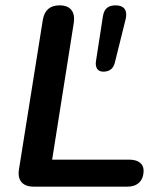

<svg xmlns="http://www.w3.org/2000/svg" viewBox="-20 -698 598 718"><path d="M106 0H457C493 0 517 -21 517 -60C517 -86 497 -101 463 -101H175L256 -613C262 -654 243 -678 203 -678C167 -678 146 -660 140 -623L51 -65C44 -24 64 0 106 0ZM366 -430C388 -430 403 -440 409 -462L450 -627C458 -660 443 -678 413 -678C386 -678 370 -667 365 -638L339 -470C335 -446 345 -430 366 -430Z"/></svg>

Font: SN Pro Semibold
Style: Italic
Weight: 600
Italic angle: -9°
Designer: Tobias Whetton
Foundry: Supernotes
Version: Version 1.001;Glyphs 3.2 (3249)